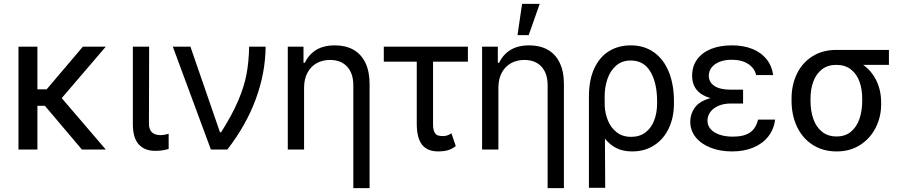

<svg xmlns="http://www.w3.org/2000/svg" viewBox="-20 -771 4652 990"><path d="M172.9 -310.5H220.7L407.2 -530.3H525.4L298.3 -265.1L525.4 0H402.3L211.4 -225.6H172.9V0H75.2V-530.3H172.9Z M749 -530.3 748 -132.8Q748 -74.2 809.6 -74.2Q825.7 -74.2 849.6 -81.1V-2.9Q833.5 1.5 817.4 4.2Q801.3 6.8 779.3 6.8Q726.6 6.8 695.8 -26.1Q665 -59.1 665 -131.8V-530.3Z M871.1 -530.3H961.9L1114.3 -88.9H1120.1Q1177.2 -179.2 1208 -251.5Q1238.8 -323.7 1251 -387.9Q1263.2 -452.1 1264.6 -530.3H1349.6Q1348.6 -395.5 1299.1 -260.5Q1249.5 -125.5 1152.3 0H1067.4Z M1547.9 0H1463.9V-530.3H1544.9V-447.3H1551.8Q1571.8 -489.7 1610.1 -513.4Q1648.4 -537.1 1707 -537.1Q1761.7 -537.1 1801.8 -514.9Q1841.8 -492.7 1863.8 -447.8Q1885.7 -402.8 1885.7 -336.9V199.2H1801.8V-331.1Q1801.8 -392.6 1770 -427.2Q1738.3 -461.9 1681.6 -461.9Q1643.1 -461.9 1612.8 -445.1Q1582.5 -428.2 1565.2 -395.8Q1547.9 -363.3 1547.9 -318.4Z M2392.6 -453.1H2212.9V-129.9Q2212.9 -102.1 2220.7 -88.6Q2228.5 -75.2 2239.3 -72.3Q2250 -69.3 2265.6 -69.3Q2277.3 -69.3 2288.8 -73.7Q2300.3 -78.1 2307.6 -84L2330.1 -17.6Q2308.6 -1.5 2287.4 4.2Q2266.1 9.8 2240.2 9.8Q2184.1 9.8 2156.5 -24.4Q2128.9 -58.6 2128.9 -133.8V-453.1H1959V-530.3H2392.6Z M2549.8 0H2465.8V-530.3H2546.9V-447.3H2553.7Q2573.7 -489.7 2612.1 -513.4Q2650.4 -537.1 2709 -537.1Q2763.7 -537.1 2803.7 -514.9Q2843.8 -492.7 2865.7 -447.8Q2887.7 -402.8 2887.7 -336.9V199.2H2803.7V-331.1Q2803.7 -392.6 2772 -427.2Q2740.2 -461.9 2683.6 -461.9Q2645 -461.9 2614.7 -445.1Q2584.5 -428.2 2567.1 -395.8Q2549.8 -363.3 2549.8 -318.4ZM2671.9 -751H2762.7L2706.1 -589.8H2648.4Z M3232.4 -537.1Q3301.8 -537.1 3352.1 -501.2Q3402.3 -465.3 3428.7 -400.1Q3455.1 -335 3455.1 -248V-238.3Q3455.1 -166 3428.7 -109.9Q3402.3 -53.7 3353.5 -22Q3304.7 9.8 3239.3 9.8Q3192.9 9.8 3158.7 -7.1Q3124.5 -23.9 3099.1 -56.6L3100.6 197.3H3016.6V-272.5Q3016.6 -358.9 3044.4 -418.5Q3072.3 -478 3120.8 -507.6Q3169.4 -537.1 3232.4 -537.1ZM3098.1 -223.1Q3100.1 -186 3114.5 -149.9Q3128.9 -113.8 3158.9 -89.6Q3189 -65.4 3234.4 -65.4Q3278.3 -65.4 3308.6 -88.6Q3338.9 -111.8 3353.5 -151.1Q3368.2 -190.4 3368.2 -238.3V-248Q3368.2 -342.8 3334 -400.9Q3299.8 -459 3232.4 -459Q3186.5 -459 3156.2 -432.1Q3126 -405.3 3111.8 -363Q3097.7 -320.8 3097.7 -273.4Z M3643.6 -265.1Q3548.8 -292 3548.8 -380.9Q3548.8 -429.2 3574.5 -464.6Q3600.1 -500 3646.2 -518.6Q3692.4 -537.1 3752.9 -537.1Q3813.5 -537.1 3859.1 -518.8Q3904.8 -500.5 3932.4 -466.1Q3960 -431.6 3966.8 -383.8H3878.9Q3870.6 -419.9 3837.6 -441.4Q3804.7 -462.9 3752.9 -462.9Q3717.3 -462.9 3690.7 -452.4Q3664.1 -441.9 3649.4 -423.3Q3634.8 -404.8 3634.8 -380.9Q3634.8 -347.2 3663.6 -327.9Q3692.4 -308.6 3748 -308.6H3811.5V-237.3H3748Q3712.4 -237.3 3685.1 -225.6Q3657.7 -213.9 3642.8 -193.6Q3627.9 -173.3 3627.9 -148.4Q3627.9 -124 3644 -105.5Q3660.2 -86.9 3689.9 -76.7Q3719.7 -66.4 3758.8 -66.4Q3815.9 -66.4 3847.2 -87.9Q3878.4 -109.4 3888.7 -154.3H3976.6Q3970.7 -105 3941.9 -67.9Q3913.1 -30.8 3865 -10.5Q3816.9 9.8 3754.9 9.8Q3693.4 9.8 3644 -9.5Q3594.7 -28.8 3566.9 -63.7Q3539.1 -98.6 3539.1 -143.6Q3539.1 -183.1 3562.7 -216.3Q3586.4 -249.5 3643.6 -265.1Z M4292 -513.7H4563.5V-436.5H4430.7Q4474.6 -405.3 4499 -355Q4523.4 -304.7 4523.4 -242.2V-232.4Q4523.4 -168.9 4495.6 -113.3Q4467.8 -57.6 4415.8 -23.9Q4363.8 9.8 4293.9 9.8Q4223.1 9.8 4170.4 -24.2Q4117.7 -58.1 4089.6 -117.4Q4061.5 -176.8 4061.5 -251V-262.7Q4061.5 -334 4089.4 -391.1Q4117.2 -448.2 4169.7 -481Q4222.2 -513.7 4292 -513.7ZM4293.9 -67.4Q4338.4 -67.4 4367.9 -92Q4397.5 -116.7 4411.6 -158.2Q4425.8 -199.7 4425.8 -251V-262.7Q4425.8 -311 4411.6 -350.3Q4397.5 -389.6 4367.4 -413.1Q4337.4 -436.5 4292 -436.5Q4247.6 -436.5 4217.8 -413.1Q4188 -389.6 4173.6 -350.3Q4159.2 -311 4159.2 -262.7V-251Q4159.2 -199.7 4173.6 -158.2Q4188 -116.7 4218.3 -92Q4248.5 -67.4 4293.9 -67.4Z"/></svg>

Font: Pretendard Std
Style: Regular
Weight: 400
Designer: Base glyphs from Inter by Rasmus Andersson; Hangeul glyphs from Noto Sans CJK(Source Han Sans) by Jang Soo-young and Kan
Foundry: Kil Hyung-jin
Version: Version 1.309